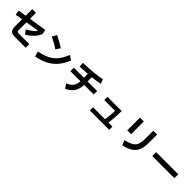

<svg xmlns="http://www.w3.org/2000/svg" viewBox="548 -2830 4904 4904"><g transform="rotate(45 3000.0 -378.5)"><path d="M414 -172Q414 -138 428 -124Q442 -110 473 -110H860V20H479Q404 20 361 2Q318 -16 299 -56.5Q280 -97 280 -168V-429L82 -396L62 -524L280 -558V-795H414V-580L892 -655L915 -532Q881 -439 802 -355.5Q723 -272 609 -203L530 -312Q708 -412 778 -512L414 -451Z M1423 -485Q1291 -578 1127 -653L1198 -776Q1269 -744 1349 -699Q1429 -654 1503 -605ZM1147 -134Q1323 -165 1441 -225Q1559 -285 1641 -386.5Q1723 -488 1788 -648L1911 -570Q1842 -403 1746 -288Q1650 -173 1513.5 -100.5Q1377 -28 1186 8Z M2585 -489H2930V-364H2585Q2585 -69 2310 49L2235 -68Q2350 -117 2401 -187.5Q2452 -258 2452 -364H2090V-489H2452V-630Q2324 -620 2175 -615L2164 -740Q2593 -754 2824 -806L2866 -685Q2739 -658 2585 -642Z M3850 -121V-5H3150V-121H3583Q3594 -190 3602.5 -281Q3611 -372 3613 -454H3223V-570H3737Q3734 -321 3704 -121Z M4311 -94Q4448 -125 4522.5 -169Q4597 -213 4628.5 -285Q4660 -357 4661 -478L4662 -786H4800V-479Q4800 -324 4758 -224Q4716 -124 4622 -61Q4528 2 4367 41ZM4324 -323H4185V-781H4324Z M5900 -310H5100V-450H5900Z"/></g></svg>

Font: IBM Plex Sans JP
Style: Bold
Weight: 700
Designer: Mike Abbink; Paul van der Laan; Pieter van Rosmalen; Wujin Sim; Yejin Wi; Jinhee Kim; Boomi Park; Yona Kim; Kichan Ma
Foundry: Sandoll Inc.
Version: Version 1.001